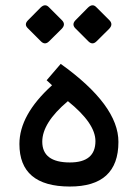

<svg xmlns="http://www.w3.org/2000/svg" viewBox="-20 -700 514 720"><path d="M263.1 -624.1 309.7 -671.3Q326.7 -687.7 340.5 -673.8L390.3 -624.1Q405.6 -608.7 389.2 -591.8L342.1 -545.1Q326.7 -529.7 311.3 -545.1L261.5 -594.9Q248.7 -609.2 263.1 -624.1ZM85.1 -624.1 131.8 -671.3Q148.7 -687.7 162.6 -673.8L212.3 -624.1Q227.7 -608.7 211.3 -591.8L164.1 -545.1Q148.7 -529.7 133.3 -545.1L83.6 -594.9Q69.7 -608.7 85.1 -624.1ZM233.8 -320Q138.5 -239.5 138.5 -168.7Q138.5 -90.8 242.1 -90.8Q337.9 -90.8 337.9 -170.8Q337.9 -237.4 235.4 -320L234.9 -320.5ZM52.8 -160Q52.8 -269.2 174.4 -379.5L174.9 -380.5L174.4 -381L154.9 -399L207.7 -460.5Q424.6 -305.1 424.1 -167.7Q424.1 0 241 -0.5Q52.8 -1 52.8 -160Z"/></svg>

Font: Fira Code
Style: Regular
Weight: 400
Designer: Carrois Corporate, Edenspiekermann AG, Nikita Prokopov
Foundry: Carrois Corporate, Edenspiekermann AG, Nikita Prokopov
Version: Version 5.002